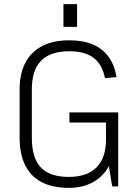

<svg xmlns="http://www.w3.org/2000/svg" viewBox="-20 -902 669 929"><path d="M313 7Q235 7 182 -20.5Q129 -48 102 -102Q75 -156 75 -236V-469Q75 -546 103 -599Q131 -652 184.5 -679.5Q238 -707 316 -707Q382 -707 429 -687Q476 -667 505 -627.5Q534 -588 544 -529L488 -524Q475 -590 433 -622Q391 -654 316 -654Q224 -654 179 -608.5Q134 -563 134 -469V-236Q134 -138 177.5 -92Q221 -46 313 -46Q401 -46 446.5 -91.5Q492 -137 493 -225L531 -205Q531 -141 504 -93.5Q477 -46 428 -19.5Q379 7 313 7ZM493 -181V-343L512 -309H316V-358H552V0H523ZM353 -882V-772H287V-882Z"/></svg>

Font: Pathway Extreme 8pt Thin 12pt
Style: Regular
Weight: 100
Version: Version 1.001;gftools[0.9.26]